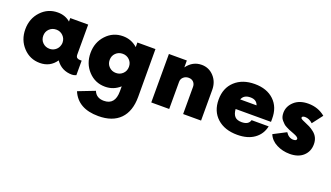

<svg xmlns="http://www.w3.org/2000/svg" viewBox="-72 -1036 3206 1861"><g transform="rotate(20 1531.0 -105.5)"><path d="M633.8 -150H651.2V0Q628.8 10 608.8 10Q501.2 10 441.2 -76.2Q382.5 10 276.2 10Q173.8 10 103.8 -65Q33.8 -140 33.8 -250Q33.8 -360 103.8 -435Q173.8 -510 276.2 -510Q352.5 -510 406.2 -463.8V-500H591.2V-193.8Q591.2 -167.5 603.1 -158.8Q615 -150 633.8 -150ZM318.8 -151.2Q348.8 -151.2 373.1 -167.5Q397.5 -183.8 408.8 -210L413.8 -225Q417.5 -236.2 417.5 -250Q417.5 -291.2 388.8 -320Q360 -348.8 318.8 -348.8Q276.2 -348.8 247.5 -320.6Q218.8 -292.5 218.8 -250Q218.8 -207.5 247.5 -179.4Q276.2 -151.2 318.8 -151.2Z M1285 -500 1286.2 -7.5Q1286.2 141.2 1208.8 220.6Q1131.2 300 985 300Q776.2 300 710 143.8L881.2 77.5Q907.5 142.5 985 142.5Q1101.2 142.5 1101.2 2.5V-48.8Q1036.2 10 948.8 10Q846.2 10 776.2 -65Q706.2 -140 706.2 -250Q706.2 -360 776.2 -435Q846.2 -510 948.8 -510Q1035 -510 1098.8 -452.5V-500ZM1003.8 -151.2Q1045 -151.2 1073.8 -179.4Q1102.5 -207.5 1102.5 -250Q1102.5 -292.5 1073.8 -320.6Q1045 -348.8 1003.8 -348.8Q961.2 -348.8 932.5 -320.6Q903.8 -292.5 903.8 -250Q903.8 -207.5 932.5 -179.4Q961.2 -151.2 1003.8 -151.2Z M1760 -510Q1835 -510 1886.2 -454.4Q1937.5 -398.8 1937.5 -316.2V0H1752.5V-280Q1752.5 -310 1733.8 -329.4Q1715 -348.8 1683.8 -348.8Q1652.5 -348.8 1630.6 -329.4Q1608.8 -310 1608.8 -280V0H1423.8V-500H1608.8V-428.8Q1667.5 -510 1760 -510Z M2307.5 -511.2Q2432.5 -511.2 2506.2 -441.2Q2580 -371.2 2578.8 -251.2V-220H2213.8Q2217.5 -170 2240 -145Q2262.5 -120 2311.2 -120Q2382.5 -120 2396.2 -171.2H2572.5Q2555 -87.5 2487.5 -38.8Q2420 10 2312.5 10Q2182.5 10 2105 -60Q2027.5 -130 2027.5 -250Q2027.5 -370 2104.4 -440.6Q2181.2 -511.2 2307.5 -511.2ZM2311.2 -375Q2243.8 -375 2223.8 -322.5H2392.5Q2375 -375 2311.2 -375Z M2853.8 10Q2780 10 2717.5 -21.9Q2655 -53.8 2631.2 -112.5L2761.2 -180Q2792.5 -131.2 2840 -131.2Q2873.8 -131.2 2873.8 -151.2Q2873.8 -170 2822.5 -188.8L2800 -197.5Q2778.8 -205 2770.6 -208.8Q2762.5 -212.5 2741.2 -223.1Q2720 -233.8 2710 -243.8Q2700 -253.8 2686.2 -268.8Q2672.5 -283.8 2666.9 -302.5Q2661.2 -321.2 2661.2 -343.8Q2661.2 -411.2 2715 -460.6Q2768.8 -510 2860 -510Q2961.2 -510 3035 -448.8L2953.8 -342.5Q2916.2 -377.5 2873.8 -377.5Q2842.5 -377.5 2842.5 -358.8Q2842.5 -347.5 2883.8 -331.2Q2917.5 -317.5 2940.6 -305.6Q2963.8 -293.8 2990 -273.1Q3016.2 -252.5 3030 -223.8Q3043.8 -195 3043.8 -157.5Q3043.8 -83.8 2993.1 -36.9Q2942.5 10 2853.8 10Z"/></g></svg>

Font: Now Black
Style: Regular
Weight: 900
Designer: Alfredo Marco Pradil
Foundry: Alfredo Marco Pradil
Version: Version 1.002;PS 001.002;hotconv 1.0.88;makeotf.lib2.5.64775